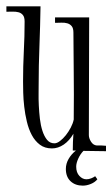

<svg xmlns="http://www.w3.org/2000/svg" viewBox="-27 -581 355 607"><path d="M203.1 -105Q203.1 -118.7 203.6 -132.1Q204.1 -145.5 205.1 -158.2Q192.4 -136.2 174.6 -124Q156.7 -111.8 137.2 -111.8Q114.7 -111.8 99.1 -123.5Q83.5 -135.3 73.5 -154.1Q63.5 -172.9 57.9 -196.5Q52.2 -220.2 49.6 -243.7Q46.9 -267.1 46.4 -288.1Q45.9 -309.1 45.9 -323.2Q45.9 -371.6 48.3 -418.7Q50.8 -465.8 50.8 -513.2Q50.8 -526.9 45.4 -533.4Q40 -540 31.7 -542.2Q23.4 -544.4 13.2 -544.2Q2.9 -543.9 -6.8 -543.9V-561H101.1Q100.1 -498.5 97.7 -436Q95.2 -373.5 95.2 -311Q95.2 -301.8 95 -284.7Q94.7 -267.6 95.7 -247.1Q96.7 -226.6 99.1 -205.6Q101.6 -184.6 107.2 -167.2Q112.8 -149.9 121.8 -138.9Q130.9 -127.9 145 -127.9Q153.3 -127.9 162.8 -135.3Q172.4 -142.6 181.2 -153.6Q189.9 -164.6 196.8 -177.7Q203.6 -190.9 206.1 -203.1Q207 -284.7 206.1 -353Q205.1 -421.4 205.1 -478Q205.1 -491.7 199.7 -498.3Q194.3 -504.9 185.8 -507.3Q177.2 -509.8 167 -509.3Q156.7 -508.8 147 -508.8V-525.9H254.9L253.9 -153.8Q253.9 -144 260.7 -133.1Q267.6 -122.1 278.8 -121.1Q286.6 -121.1 293.5 -121.1Q300.3 -121.1 308.1 -120.1V-103L236.8 -104Q227.1 -94.2 220.5 -79.8Q213.9 -65.4 213.9 -54.2Q213.9 -35.6 223.9 -24.9Q233.9 -14.2 246.1 -14.2Q253.4 -14.2 261 -17.1Q268.6 -20 273.9 -23.9L280.8 -14.2Q273.4 -4.9 260.3 0.5Q247.1 5.9 234.9 5.9Q210.9 5.9 196 -8.1Q181.2 -22 181.2 -46.9Q181.2 -63.5 189.9 -78.6Q198.7 -93.8 212.9 -105Z"/></svg>

Font: Bigelow Rules
Style: Regular
Weight: 400
Designer: Astigmatic (AOETI)
Foundry: Astigmatic (AOETI)
Version: Version 1.001